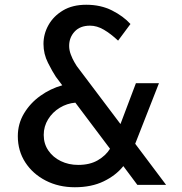

<svg xmlns="http://www.w3.org/2000/svg" viewBox="-20 -778 768 808"><path d="M679 0H558L499 -79Q468 -40 416.5 -15Q365 10 295 10Q227 10 172.5 -18Q118 -46 86.5 -94.5Q55 -143 55 -205Q55 -257 81 -300.5Q107 -344 149.5 -374.5Q192 -405 242 -419L215 -455Q201 -476 182 -513.5Q163 -551 163 -593Q163 -635 184 -672.5Q205 -710 245 -734Q285 -758 343 -758Q404 -758 451.5 -734Q499 -710 529 -677L477 -607Q446 -636 417 -653Q388 -670 359 -670Q317 -670 294 -645Q271 -620 271 -585Q271 -567 278 -548.5Q285 -530 293 -516.5Q301 -503 303 -500L487 -256L552 -428H649L549 -173ZM443 -152 297 -346Q262 -343 231.5 -324.5Q201 -306 182.5 -276Q164 -246 164 -210Q164 -173 183.5 -144.5Q203 -116 236 -100Q269 -84 309 -84Q358 -84 391.5 -103.5Q425 -123 443 -152Z"/></svg>

Font: Reem Kufi Ink
Style: Regular
Weight: 400
Designer: Khaled Hosny
Version: Version 1.7